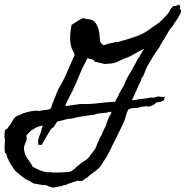

<svg xmlns="http://www.w3.org/2000/svg" viewBox="-50 -785 816 844"><path d="M739.3 -747.1Q750 -739.3 743.7 -727.1Q737.3 -714.8 730.5 -703.1Q726.6 -698.2 723.6 -692.9Q720.7 -687.5 717.8 -685.5Q710 -670.9 704.6 -665Q699.2 -659.2 694.3 -652.3Q689.5 -644.5 686 -637.7Q682.6 -630.9 676.8 -624Q674.8 -618.2 670.9 -612.8Q667 -607.4 664.1 -601.6Q660.2 -593.8 658.7 -592.3Q657.2 -590.8 656.2 -588.9Q654.3 -585.9 652.8 -582Q651.4 -578.1 649.4 -575.2Q637.7 -558.6 630.9 -549.8Q628.9 -546.9 627.9 -543.9Q627 -541 624 -539.1Q617.2 -525.4 609.4 -513.7Q601.6 -502 594.7 -488.3Q592.8 -483.4 591.3 -479.5Q589.8 -475.6 587.9 -470.7Q585.9 -465.8 584.5 -462.4Q583 -459 581.1 -454.1Q579.1 -449.2 574.7 -444.3Q570.3 -439.5 570.3 -431.6Q559.6 -411.1 550.3 -389.2Q541 -367.2 530.3 -345.7Q538.1 -343.8 544.9 -345.7Q551.8 -347.7 558.6 -348.6Q572.3 -350.6 585.4 -351.6Q598.6 -352.5 613.3 -356.4Q623 -354.5 633.8 -357.4Q635.7 -358.4 638.7 -359.4Q641.6 -360.4 644.5 -360.4Q649.4 -361.3 653.3 -359.9Q657.2 -358.4 662.1 -359.4Q668 -358.4 670.9 -359.4Q673.8 -360.4 675.8 -358.4Q673.8 -356.4 671.9 -352.5Q669.9 -348.6 673.8 -347.7Q664.1 -338.9 654.8 -337.4Q645.5 -335.9 635.7 -334Q633.8 -329.1 628.4 -326.2Q623 -323.2 616.2 -320.3Q610.4 -318.4 605 -316.9Q599.6 -315.4 593.8 -318.4Q585.9 -316.4 581.1 -316.4Q576.2 -316.4 568.4 -314.5Q564.5 -313.5 560.5 -312.5Q556.6 -311.5 554.7 -310.5H543.9Q528.3 -310.5 517.6 -305.7Q512.7 -302.7 511.2 -297.9Q509.8 -293 506.8 -288.1Q500 -257.8 485.4 -229Q470.7 -200.2 458 -173.8Q444.3 -146.5 431.6 -120.1Q418.9 -93.8 402.3 -71.3Q391.6 -49.8 374.5 -37.1Q357.4 -24.4 339.8 -10.7Q335 -4.9 327.1 -1Q319.3 2.9 314.5 8.8Q304.7 9.8 303.2 10.7Q301.8 11.7 299.8 10.7Q292 7.8 284.2 11.7Q273.4 15.6 261.2 19Q249 22.5 241.2 27.3Q226.6 29.3 223.6 31.2Q220.7 33.2 217.8 34.2Q210.9 33.2 210 34.2Q209 35.2 207 35.2Q201.2 37.1 192.9 38.6Q184.6 40 179.7 39.1Q176.8 38.1 173.8 37.1Q170.9 36.1 167 35.2Q158.2 32.2 157.7 31.2Q157.2 30.3 155.3 30.3Q151.4 28.3 146 28.8Q140.6 29.3 135.7 28.3Q127.9 26.4 117.7 24.9Q107.4 23.4 97.7 21.5Q88.9 16.6 81.5 11.7Q74.2 6.8 64.5 3.9Q55.7 -2.9 47.9 -8.3Q40 -13.7 32.2 -21.5Q18.6 -30.3 8.8 -44.9Q6.8 -48.8 4.4 -53.2Q2 -57.6 -2 -60.5Q-4.9 -68.4 -8.3 -72.8Q-11.7 -77.1 -13.7 -85Q-18.6 -90.8 -20 -100.1Q-21.5 -109.4 -28.3 -114.3Q-30.3 -126 -29.8 -140.1Q-29.3 -154.3 -28.3 -168Q-28.3 -172.9 -29.3 -177.2Q-30.3 -181.6 -30.3 -186.5Q-30.3 -195.3 -29.3 -206.1Q-28.3 -216.8 -18.6 -218.8Q-2 -239.3 6.8 -256.8Q15.6 -274.4 35.2 -279.3Q49.8 -287.1 68.4 -292Q86.9 -296.9 108.4 -298.8Q119.1 -295.9 128.9 -298.3Q138.7 -300.8 149.4 -301.8Q155.3 -301.8 161.1 -303.2Q167 -304.7 171.9 -306.6Q176.8 -313.5 178.2 -322.3Q179.7 -331.1 184.6 -337.9Q186.5 -347.7 190.9 -355.5Q195.3 -363.3 197.3 -371.1Q199.2 -377 202.1 -382.8Q205.1 -388.7 208 -396.5Q226.6 -425.8 241.7 -460.4Q256.8 -495.1 271.5 -529.3Q273.4 -533.2 275.9 -537.6Q278.3 -542 277.3 -545.9Q277.3 -547.9 275.4 -552.2Q273.4 -556.6 271.5 -559.6Q266.6 -568.4 263.7 -577.1Q260.7 -585.9 259.8 -595.7Q257.8 -606.4 258.3 -615.2Q258.8 -624 258.8 -633.8Q260.7 -655.3 264.6 -675.8Q277.3 -683.6 289.1 -691.4Q300.8 -699.2 314.5 -705.1Q324.2 -705.1 329.1 -701.2Q338.9 -700.2 342.3 -700.2Q345.7 -700.2 349.6 -698.2Q362.3 -695.3 369.6 -685.1Q377 -674.8 381.3 -661.6Q385.7 -648.4 387.2 -633.8Q388.7 -619.1 389.6 -606.4Q390.6 -598.6 395.5 -594.2Q400.4 -589.8 405.3 -585.9Q414.1 -588.9 423.3 -591.8Q432.6 -594.7 444.3 -596.7Q451.2 -597.7 456.1 -599.6Q460.9 -601.6 465.8 -599.6Q505.9 -610.4 543 -623Q580.1 -635.7 609.4 -657.2Q623 -668 637.7 -677.2Q652.3 -686.5 664.1 -699.2Q671.9 -707 678.7 -714.8Q685.5 -722.7 693.4 -731.4Q696.3 -740.2 698.2 -743.2Q702.1 -749 705.1 -750.5Q708 -752 709 -756.8Q717.8 -759.8 720.7 -758.8Q735.4 -763.7 737.3 -764.6Q742.2 -759.8 742.2 -752ZM493.2 -526.4Q478.5 -518.6 461.4 -511.7Q444.3 -504.9 422.9 -504.9Q415 -502.9 409.2 -503.9Q398.4 -505.9 386.7 -509.3Q375 -512.7 365.2 -514.6Q362.3 -522.5 352.5 -524.4Q342.8 -526.4 335 -529.3Q328.1 -515.6 321.3 -503.4Q314.5 -491.2 308.6 -477.5Q295.9 -446.3 283.7 -418Q271.5 -389.6 255.9 -361.3Q250 -350.6 245.1 -339.8Q240.2 -329.1 237.3 -318.4Q253.9 -320.3 270.5 -323.2Q287.1 -326.2 304.7 -328.1Q339.8 -326.2 379.4 -331.1Q418.9 -335.9 456.1 -337.9Q459 -342.8 460.4 -347.7Q461.9 -352.5 465.8 -356.4Q471.7 -365.2 472.2 -368.7Q472.7 -372.1 474.6 -375Q479.5 -382.8 483.9 -391.1Q488.3 -399.4 493.2 -407.2Q497.1 -416 500.5 -424.3Q503.9 -432.6 508.8 -442.4Q513.7 -451.2 519 -459.5Q524.4 -467.8 529.3 -476.6Q535.2 -487.3 540.5 -497.6Q545.9 -507.8 551.8 -517.6Q556.6 -531.2 563.5 -535.2Q563.5 -540 565.9 -541.5Q568.4 -543 568.4 -547.9Q571.3 -549.8 572.8 -553.2Q574.2 -556.6 576.2 -558.6Q577.1 -562.5 580.6 -564.9Q584 -567.4 584 -570.3Q559.6 -559.6 539.1 -546.9Q518.6 -534.2 493.2 -526.4ZM421.9 -290Q407.2 -288.1 392.1 -287.1Q377 -286.1 366.2 -281.2Q339.8 -277.3 318.4 -274.4Q296.9 -271.5 276.4 -266.6Q263.7 -262.7 259.8 -263.2Q255.9 -263.7 252 -262.7Q239.3 -260.7 227.1 -256.8Q214.8 -252.9 202.1 -251Q195.3 -243.2 190.4 -233.4Q185.5 -223.6 174.8 -218.8Q164.1 -202.1 153.8 -184.1Q143.6 -166 132.8 -147.5Q123 -149.4 118.2 -148.4Q116.2 -164.1 118.7 -172.9Q121.1 -181.6 125 -192.4Q127 -197.3 128.9 -201.7Q130.9 -206.1 131.8 -210Q132.8 -220.7 134.8 -224.6Q136.7 -228.5 138.7 -233.4Q127.9 -231.4 116.2 -227.5Q104.5 -223.6 95.7 -215.8Q87.9 -213.9 83.5 -208.5Q79.1 -203.1 74.2 -198.2Q71.3 -195.3 68.8 -193.8Q66.4 -192.4 66.4 -188.5Q68.4 -172.9 65.9 -167Q63.5 -161.1 61 -155.3Q58.6 -149.4 56.6 -142.6Q54.7 -135.7 55.7 -127.9Q58.6 -105.5 68.4 -91.8Q78.1 -78.1 86.9 -64.5Q89.8 -59.6 91.8 -55.7Q93.8 -51.8 96.7 -49.8Q103.5 -47.9 104.5 -46.9Q105.5 -45.9 107.4 -44.9Q121.1 -37.1 138.7 -31.7Q156.2 -26.4 173.8 -28.3Q178.7 -26.4 191.4 -26.4Q208 -26.4 226.1 -27.3Q244.1 -28.3 259.8 -30.3Q266.6 -35.2 273.9 -40Q281.2 -44.9 286.1 -51.8Q293.9 -56.6 300.8 -63Q307.6 -69.3 315.4 -74.2Q321.3 -78.1 325.2 -80.1Q333 -85 337.4 -89.8Q341.8 -94.7 347.7 -102.5Q355.5 -113.3 364.3 -125Q373 -136.7 377 -152.3Q383.8 -164.1 388.7 -178.7Q396.5 -189.5 401.4 -203.1Q406.2 -216.8 413.1 -227.5Q418 -243.2 421.9 -252.4Q425.8 -261.7 429.7 -272.5Q432.6 -276.4 436 -281.7Q439.5 -287.1 439.5 -293Q434.6 -293.9 429.7 -293Q424.8 -292 421.9 -290Z"/></svg>

Font: Seaweed Script
Style: Regular
Weight: 400
Designer: Squid
Foundry: Font Diner, Inc DBA Neapolitan
Version: Version 1.000